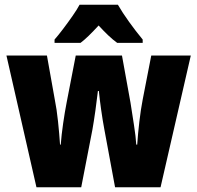

<svg xmlns="http://www.w3.org/2000/svg" viewBox="-20 -786 828 806"><path d="M418 -243Q411 -280 404.5 -326Q398 -372 395 -404H391Q387 -368 380.5 -322Q374 -276 368 -242L321 0H133L7 -553H177L210 -368Q218 -329 223.5 -277Q229 -225 232 -179H235Q238 -219 245 -267.5Q252 -316 260 -357L298 -553H492L528 -354Q535 -308 542.5 -260.5Q550 -213 552 -179H556Q559 -224 565 -275.5Q571 -327 579 -368L615 -553H781L654 0H463ZM475 -766Q494 -733 522 -694Q550 -655 579 -620V-606H472Q454 -619 435 -637Q416 -655 394 -679Q371 -654 352.5 -636Q334 -618 318 -606H209V-620Q224 -637 244.5 -664Q265 -691 284.5 -719Q304 -747 314 -766Z"/></svg>

Font: Noto Sans Lao Condensed Black
Style: Regular
Weight: 900
Width: 3
Designer: Monotype Design Team
Foundry: Monotype Imaging Inc.
Version: Version 2.003; ttfautohint (v1.8.4.7-5d5b)